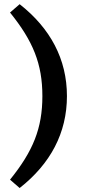

<svg xmlns="http://www.w3.org/2000/svg" viewBox="-20 -744 417 931"><path d="M185.5 -278C185.5 -121.6 140.1 -10.8 28.6 127.3L75.3 167.7C223.9 50.9 304.6 -98.6 304.6 -278C304.6 -457.4 223.9 -606.9 75.3 -723.7L28.6 -683.3C140.1 -545.2 185.5 -434.4 185.5 -278Z"/></svg>

Font: Source Serif Variable
Style: Regular
Weight: 389
Designer: Frank Grießhammer
Foundry: Adobe Systems Incorporated
Version: Version 3.001;hotconv 1.0.111;makeotfexe 2.5.65597